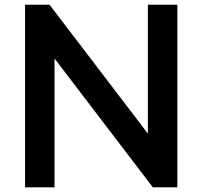

<svg xmlns="http://www.w3.org/2000/svg" viewBox="-20 -798 862 818"><path d="M735.6 0H631.1L212.2 -548.9V0H86.7V-777.8H191.1L610 -228.9V-777.8H735.6Z"/></svg>

Font: Paperlogy 6 SemiBold
Style: Regular
Weight: 600
Designer: redesigned by Lee Juim, glyphs from Gmarket Sans & Montserrat
Foundry: PT&
Version: Version 1.001